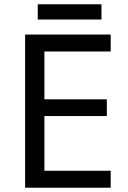

<svg xmlns="http://www.w3.org/2000/svg" viewBox="-20 -875 596 895"><path d="M496 0H97V-714H496V-635H187V-412H478V-334H187V-79H496ZM453 -855V-784H156V-855Z"/></svg>

Font: Noto Sans Khudawadi
Style: Regular
Weight: 400
Designer: Monotype Design Team
Foundry: Monotype Imaging Inc.
Version: Version 2.003; ttfautohint (v1.8.4.7-5d5b)